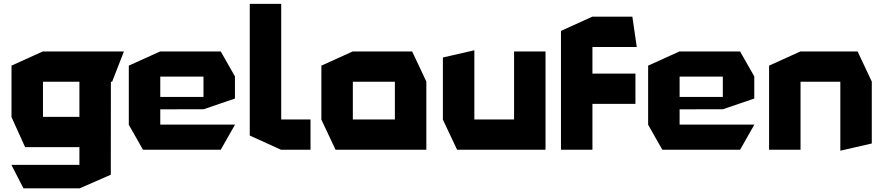

<svg xmlns="http://www.w3.org/2000/svg" viewBox="-20 -790 4667 1013"><path d="M206.7 -358.7V-518.5H633.4V-517.5L571.5 -358.7ZM103.7 203.7 40.7 80.7V79.7H399V203.7ZM112.5 -13.6 40.7 -172.4V-173.4H399V-13.6ZM40.7 -173.4V-443.7L205.7 -518.5H206.7V-173.4ZM399 203.7V-358.7H565L564.6 131.9L400 203.7Z M734.4 0 659.6 -131.7V-132.7H1219.6V-131.7L1144.7 0ZM659.6 -132.7V-443.7L824.6 -518.5H825.6V-132.7ZM825.6 -213.1V-278.5H1053.6V-213.7ZM825.6 -385.9V-518.5H1144.7L1219.6 -386.9V-385.9ZM1053.6 -213.7V-385.9H1219.6V-270.1L1054.6 -213.7Z M1462.7 0 1297.7 -74.9V-769.5H1463.7V0ZM1463.7 0V-159.8H1618.3V0Z M1841.6 -358.7V-518.5H2154.6L2229.4 -359.7V-358.7ZM1750.4 0 1675.6 -158.8V-159.8H2063.4V0ZM1675.6 -159.8V-443.7L1840.6 -518.5H1841.6V-159.8ZM2063.4 0V-358.7H2229.4V0Z M2692.3 0V-518.5H2858.2V0H2693.3ZM2391.6 0 2316.7 -158.8V-159.8H2692.3V0ZM2316.7 -159.8V-486.7L2481.7 -524.5H2482.7V-159.8Z M3105.7 -241.9 2940.7 -401.7H3332.6V-241.9ZM2939.7 0V-401.7H2940.7L3105.7 -241.9V0ZM2939.7 -401.7V-627L3104.7 -701.9H3105.7V-401.7ZM3105.7 -542V-701.9H3316.4L3339.4 -543V-542Z M3474.4 0 3399.6 -131.7V-132.7H3959.6V-131.7L3884.7 0ZM3399.6 -132.7V-443.7L3564.6 -518.5H3565.6V-132.7ZM3565.6 -213.1V-278.5H3793.6V-213.7ZM3565.6 -385.9V-518.5H3884.7L3959.6 -386.9V-385.9ZM3793.6 -213.7V-385.9H3959.6V-270.1L3794.6 -213.7Z M4037.7 0V-443.7L4202.7 -518.5H4203.7V0ZM4413.6 4.9V-358.7H4579.6V-33L4414.6 4.9ZM4203.7 -358.7V-518.5H4504.8L4579.6 -359.7V-358.7Z"/></svg>

Font: Foldit Thin
Style: Regular
Weight: 100
Designer: Sophia Tai
Foundry: Sophia Tai
Version: Version 1.003